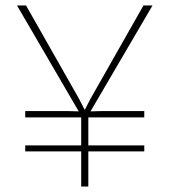

<svg xmlns="http://www.w3.org/2000/svg" viewBox="-20 -680 618 700"><path d="M276 0V-128H72V-150H276V-252H72V-275H229L267 -274L42 -660H75L268 -320L288 -281H290L310 -320L503 -660H536L310 -274L349 -275H506V-252H302V-150H506V-128H302V0Z"/></svg>

Font: Work Sans ExtraLight
Style: Regular
Weight: 200
Designer: Wei Huang
Foundry: Wei Huang
Version: Version 2.010; ttfautohint (v1.8.3)